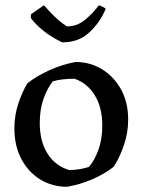

<svg xmlns="http://www.w3.org/2000/svg" viewBox="-20 -702 543 734"><path d="M236 12Q180 12 134.5 -15.5Q89 -43 62 -93.5Q35 -144 35 -211Q35 -261 50 -306Q65 -351 85 -384Q121 -412 170 -434Q219 -456 269 -465Q324 -465 369.5 -437.5Q415 -410 442.5 -360.5Q470 -311 470 -244Q470 -195 453.5 -146.5Q437 -98 414 -64Q380 -37 332.5 -16.5Q285 4 236 12ZM244 -52Q266 -52 286 -55.5Q306 -59 320 -64Q341 -88 356 -128.5Q371 -169 371 -222Q371 -291 342.5 -337.5Q314 -384 265 -401Q241 -401 219 -398.5Q197 -396 182 -391Q162 -367 147 -326Q132 -285 132 -232Q132 -162 161.5 -115Q191 -68 244 -52ZM218 -540 212 -543Q139 -579 98 -633V-647L148 -682Q164 -663 187.5 -640Q211 -617 236 -601Q275 -601 306 -627Q337 -653 358 -682Q362 -681 372.5 -676Q383 -671 384 -668Q363 -617 322 -578.5Q281 -540 218 -540Z"/></svg>

Font: Labrada Medium
Style: Regular
Weight: 500
Designer: Mercedes Jáuregui
Foundry: Omnibus-Type Team
Version: Version 1.000; ttfautohint (v1.8.4.7-5d5b)